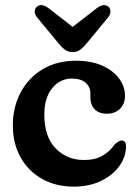

<svg xmlns="http://www.w3.org/2000/svg" viewBox="-20 -700 524 732"><path d="M456.5 -334.5Q456.5 -304 437.5 -285.2Q418.5 -266.5 387.5 -266.5Q356.5 -266.5 340.5 -283.8Q324.5 -301 324.5 -329.5V-343.5Q324.5 -369.5 306 -385Q287.5 -400.5 254.5 -400.5Q209 -400.5 179 -363.8Q149 -327 149 -263Q149 -178.5 192.2 -134.2Q235.5 -90 300 -90Q343.5 -90 371.5 -106.8Q399.5 -123.5 416.5 -148.5Q433.5 -164.5 443.5 -164.5Q461 -164 460.5 -139.5Q459 -99.5 433.8 -65.2Q408.5 -31 364.2 -9.8Q320 11.5 261 11.5Q193 11.5 140.8 -17.8Q88.5 -47 58.8 -99.5Q29 -152 29 -221.5Q29 -292 58.8 -347.8Q88.5 -403.5 142.5 -436Q196.5 -468.5 270 -468.5Q327.5 -468.5 369.2 -450Q411 -431.5 433.8 -401Q456.5 -370.5 456.5 -334.5ZM311.5 -536Q298.5 -520 286.5 -510.8Q274.5 -501.5 257.5 -501.5Q239.5 -501.5 227.2 -510.8Q215 -520 202 -536L122 -633Q112 -645.5 112.5 -656.5Q113 -667.5 119.5 -673.5Q137.5 -689 163.5 -670L257 -597.5L350.5 -670Q376.5 -689 394.5 -673.5Q400.5 -667.5 401 -656.5Q401.5 -645.5 391.5 -633Z"/></svg>

Font: Fraunces 72pt SuperSoft SemiBold
Style: Regular
Weight: 600
Version: Version 1.000;[b76b70a41]